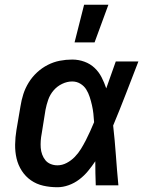

<svg xmlns="http://www.w3.org/2000/svg" viewBox="-20 -778 640 806"><path d="M221 8Q190 8 161.5 1.5Q133 -5 110 -21Q87 -37 71.5 -61Q56 -85 49.5 -113Q43 -141 43.5 -171.5Q44 -202 49 -232L66 -332Q70 -358 78 -383Q86 -408 100.5 -431.5Q115 -455 135.5 -474Q156 -493 180.5 -505.5Q205 -518 231 -523Q257 -528 283 -528Q310 -528 334.5 -519Q359 -510 377 -493Q395 -476 406.5 -453.5Q418 -431 426 -407Q436 -435 446 -463.5Q456 -492 466 -520H561Q535 -453 509 -385.5Q483 -318 455 -251Q462 -189 466.5 -126Q471 -63 477 0H382Q381 -25 380.5 -50.5Q380 -76 380 -101Q366 -80 349.5 -60Q333 -40 312.5 -24.5Q292 -9 268 -0.5Q244 8 221 8ZM221 -84Q241 -84 260 -94Q279 -104 294 -119.5Q309 -135 320 -153Q331 -171 340.5 -189.5Q350 -208 358.5 -227Q367 -246 375 -265Q374 -283 372 -301Q370 -319 366 -336.5Q362 -354 356.5 -371Q351 -388 342 -402.5Q333 -417 317.5 -426.5Q302 -436 283 -436Q262 -436 241 -426Q220 -416 205 -398.5Q190 -381 182.5 -359.5Q175 -338 171 -317L155 -217Q152 -202 151 -187Q150 -172 151 -157.5Q152 -143 157 -129.5Q162 -116 170.5 -105.5Q179 -95 192.5 -89.5Q206 -84 221 -84ZM293 -600 333 -758H435L377 -600Z"/></svg>

Font: Iosevka SmBd Ex Obl
Style: Regular
Weight: 600
Width: 7
Italic angle: -9°
Monospace: yes
Designer: Belleve Invis
Foundry: Belleve Invis
Version: Version 32.5.0; ttfautohint (v1.8.4)